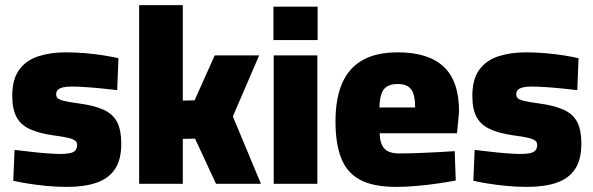

<svg xmlns="http://www.w3.org/2000/svg" viewBox="-20 -720 2323 752"><path d="M242 12Q201 12 160.5 8Q120 4 86.5 -1.5Q53 -7 32 -12L37 -133Q63 -130 96.5 -126Q130 -122 162.5 -119.5Q195 -117 216 -117Q239 -117 253.5 -120Q268 -123 275 -131Q282 -139 282 -152Q282 -163 274.5 -169Q267 -175 247 -180Q227 -185 188 -190Q132 -198 96.5 -214.5Q61 -231 44.5 -262Q28 -293 28 -344Q28 -411 56 -448Q84 -485 131.5 -500Q179 -515 237 -515Q277 -515 316.5 -511.5Q356 -508 389.5 -502.5Q423 -497 444 -492L439 -367Q413 -370 379 -373.5Q345 -377 313 -379Q281 -381 259 -381Q241 -381 227.5 -378Q214 -375 207 -368.5Q200 -362 200 -350Q200 -341 206.5 -335Q213 -329 232 -324.5Q251 -320 288 -315Q349 -307 386 -290Q423 -273 439 -241.5Q455 -210 455 -157Q455 -95 430.5 -58Q406 -21 358.5 -4.5Q311 12 242 12Z M525 0V-700H696V-326L742 -327L821 -503H995L892 -264L1002 0H826L744 -177L696 -176V0Z M1052 0V-503H1223V0ZM1051 -563V-694H1224V-563Z M1531 12Q1443 12 1391 -15.5Q1339 -43 1316.5 -100Q1294 -157 1294 -244Q1294 -335 1320.5 -395Q1347 -455 1401 -485Q1455 -515 1538 -515Q1657 -515 1717.5 -459Q1778 -403 1778 -282L1770 -198H1467Q1468 -158 1485 -138.5Q1502 -119 1544 -119Q1576 -119 1615.5 -120.5Q1655 -122 1694.5 -124Q1734 -126 1761 -128L1765 -13Q1739 -8 1699 -2Q1659 4 1615 8Q1571 12 1531 12ZM1466 -299H1606Q1606 -350 1590 -370.5Q1574 -391 1538 -391Q1513 -391 1497 -382Q1481 -373 1474 -352.5Q1467 -332 1466 -299Z M2044 12Q2003 12 1962.5 8Q1922 4 1888.5 -1.5Q1855 -7 1834 -12L1839 -133Q1865 -130 1898.5 -126Q1932 -122 1964.5 -119.5Q1997 -117 2018 -117Q2041 -117 2055.5 -120Q2070 -123 2077 -131Q2084 -139 2084 -152Q2084 -163 2076.5 -169Q2069 -175 2049 -180Q2029 -185 1990 -190Q1934 -198 1898.5 -214.5Q1863 -231 1846.5 -262Q1830 -293 1830 -344Q1830 -411 1858 -448Q1886 -485 1933.5 -500Q1981 -515 2039 -515Q2079 -515 2118.5 -511.5Q2158 -508 2191.5 -502.5Q2225 -497 2246 -492L2241 -367Q2215 -370 2181 -373.5Q2147 -377 2115 -379Q2083 -381 2061 -381Q2043 -381 2029.5 -378Q2016 -375 2009 -368.5Q2002 -362 2002 -350Q2002 -341 2008.5 -335Q2015 -329 2034 -324.5Q2053 -320 2090 -315Q2151 -307 2188 -290Q2225 -273 2241 -241.5Q2257 -210 2257 -157Q2257 -95 2232.5 -58Q2208 -21 2160.5 -4.5Q2113 12 2044 12Z"/></svg>

Font: Cairo Play Black
Style: Regular
Weight: 900
Version: Version 3.119